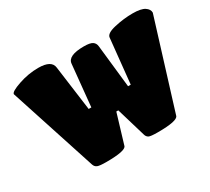

<svg xmlns="http://www.w3.org/2000/svg" viewBox="-137 -946 1301 1187"><g transform="rotate(-30 513.0 -352.5)"><path d="M314.9 4.9Q268.6 4.9 252.9 -1.5Q237.3 -7.8 231 -25.9L29.8 -644Q29.8 -662.1 100.1 -686Q169.9 -710 241.2 -710Q335.9 -710 341.8 -653.8L384.8 -334H403.8L433.1 -628.9Q437.5 -684.1 551.8 -684.1Q596.2 -684.1 613.3 -672.6Q630.4 -661.1 632.8 -638.2L666 -334H685.1L717.8 -651.9Q720.7 -680.2 785.2 -694.8Q851.6 -710 915 -710Q974.6 -710 1000.2 -693.1Q1025.9 -676.3 1025.9 -651.9L832 -25.9Q821.8 4.9 684.1 4.9Q631.3 4.9 619.1 -2Q605.5 -9.8 601.1 -25.9L539.1 -234.9H524.9L461.9 -25.9Q454.6 4.9 314.9 4.9Z"/></g></svg>

Font: GGS TheRock Black
Style: Regular
Weight: 900
Designer: Rodrigo Fuenzalida (2012); Goodgame Studios (2014)
Foundry: Rodrigo Fuenzalida,2012;  GGS,2014
Version: Version 1.002 | FøM Mod